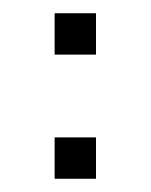

<svg xmlns="http://www.w3.org/2000/svg" viewBox="-20 -395 228 290"><path d="M62.5 -375V-312.5H125V-375ZM62.5 -187.5V-125H125V-187.5Z"/></svg>

Font: Medodica
Style: Regular
Weight: 400
Version: Version 001.000